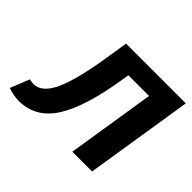

<svg xmlns="http://www.w3.org/2000/svg" viewBox="-123 -681 859 859"><g transform="rotate(45 307.0 -251.5)"><path d="M343.4 -419H474.4L408 0H533L614.1 -512H236.1L219.3 -406C202 -296.7 181.7 -216.8 158.4 -166.5C135.1 -116.2 106.1 -91 71.4 -91C63.4 -91 54.6 -92.3 45 -95L8.6 -4C21.6 2.3 56.7 9 77.6 9C147.6 9 203.1 -22.7 244.1 -86C285.2 -149.3 316.5 -249.7 338.3 -387Z"/></g></svg>

Font: Fog Sans
Style: It
Weight: 700
Foundry: Intel Corporation
Version: Version 1.00